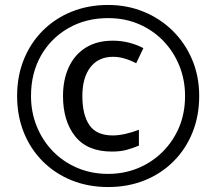

<svg xmlns="http://www.w3.org/2000/svg" viewBox="-20 -744 872 774"><path d="M416 10Q336 10 269 -17Q202 -44 152.5 -93.5Q103 -143 76 -210Q49 -277 49 -357Q49 -437 76 -504Q103 -571 152.5 -620.5Q202 -670 269 -697Q336 -724 416 -724Q492 -724 558.5 -697Q625 -670 675.5 -620.5Q726 -571 754.5 -504Q783 -437 783 -357Q783 -277 756 -210Q729 -143 679.5 -93.5Q630 -44 563 -17Q496 10 416 10ZM416 -43Q480 -43 536 -66Q592 -89 635 -131.5Q678 -174 702 -231Q726 -288 726 -357Q726 -422 703 -479Q680 -536 638.5 -579Q597 -622 540.5 -646.5Q484 -671 416 -671Q326 -671 255.5 -630.5Q185 -590 145 -519.5Q105 -449 105 -357Q105 -292 128 -235Q151 -178 192.5 -135Q234 -92 291 -67.5Q348 -43 416 -43ZM431 -133Q332 -133 283 -194.5Q234 -256 234 -357Q234 -422 257 -472.5Q280 -523 325 -551.5Q370 -580 435 -580Q500 -580 558 -550L529 -489Q479 -515 436 -515Q377 -515 344.5 -473Q312 -431 312 -357Q312 -281 340.5 -239.5Q369 -198 435 -198Q458 -198 486.5 -204.5Q515 -211 540 -221V-157Q516 -147 491 -140Q466 -133 431 -133Z"/></svg>

Font: Noto Sans
Style: Italic
Weight: 400
Italic angle: -12°
Designer: Monotype Design Team
Foundry: Monotype Imaging Inc.
Version: Version 2.013; ttfautohint (v1.8.4.7-5d5b)